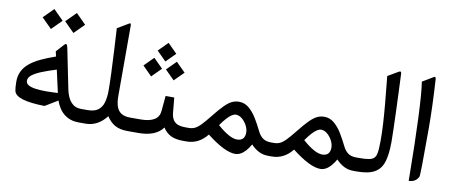

<svg xmlns="http://www.w3.org/2000/svg" viewBox="-64 -946 2899 1230"><g transform="rotate(10 1385.5 -331.5)"><path d="M351.1 -688.5 286.1 -623.5 351.1 -558.6 416 -623.5ZM204.6 -688.5 139.6 -623.5 204.6 -558.6 269.5 -623.5ZM246.1 -160.2Q205.6 -160.2 175 -164.3Q144.5 -168.5 127.7 -178.5Q110.8 -188.5 110.8 -206.1Q110.8 -228 135 -245.6Q159.2 -263.2 199.5 -278.8Q239.7 -294.4 287.1 -309.1L319.8 -162.6Q302.2 -162.1 282.7 -161.1Q263.2 -160.2 246.1 -160.2ZM499 0Q510.7 0 510.7 -37.6V-49.8Q510.7 -87.9 499 -87.9H483.9Q443.8 -87.9 418.5 -115.5Q393.1 -143.1 381.8 -197.8L329.6 -455.6Q325.7 -475.6 320.1 -479.5Q314.5 -483.4 304.2 -471.7L260.3 -423.3L267.6 -390.6Q212.4 -371.6 170.7 -351.6Q128.9 -331.5 101.1 -308.1Q73.2 -284.7 59.1 -255.4Q44.9 -226.1 44.9 -188.5Q44.9 -167.5 46.4 -151.9Q47.9 -136.2 49.8 -127.4Q53.7 -112.8 67.9 -101.6Q82 -90.3 107.2 -82.8Q132.3 -75.2 168 -71Q203.6 -66.9 250 -65.9L332 -115.7Q352.5 -58.1 390.9 -29.1Q429.2 0 483.4 0Z M493.7 -87.9Q466.8 -87.9 466.8 -49.8V-37.6Q466.8 0 493.7 0H528.3Q607.9 0 664.1 -72.3Q687 -36.1 719.2 -18.1Q751.5 0 801.8 0H816.9Q828.6 0 828.6 -37.6V-49.8Q828.6 -87.9 816.9 -87.9H802.2Q766.6 -87.9 745.1 -101.6Q723.6 -115.2 714.1 -142.6Q704.6 -169.9 704.6 -210.4V-669.9Q704.6 -678.7 701.7 -681.4Q698.7 -684.1 692.4 -680.2L619.6 -636.7Q623.5 -568.4 627.7 -492.2Q631.8 -416 634.5 -347.9Q637.2 -279.8 637.2 -234.4Q637.2 -190.4 627.9 -157.5Q618.7 -124.5 594.5 -106.2Q570.3 -87.9 525.4 -87.9Z M962.9 -602.1 902.3 -541.5 962.9 -481 1023.4 -541.5ZM1036.1 -492.2 975.6 -431.6 1036.1 -371.1 1096.7 -431.6ZM889.6 -492.2 829.1 -431.6 889.6 -371.1 950.2 -431.6ZM811.5 -87.9Q784.7 -87.9 784.7 -49.8V-37.6Q784.7 0 811.5 0H872.6Q928.7 0 968.3 -15.9Q1007.8 -31.7 1030.8 -63.5Q1050.8 -31.7 1081.5 -15.9Q1112.3 0 1163.6 0H1172.4Q1184.1 0 1184.1 -37.6V-49.8Q1184.1 -87.9 1172.4 -87.9H1162.6Q1114.7 -87.9 1093.8 -106.7Q1072.8 -125.5 1068.8 -162.6L1059.1 -263.7H1002.9L993.7 -163.1Q990.2 -125.5 959.2 -106.7Q928.2 -87.9 870.1 -87.9Z M1372.6 -139.2Q1392.1 -167.5 1409.2 -186.3Q1426.3 -205.1 1440.9 -214.6Q1455.6 -224.1 1467.8 -224.1Q1488.8 -224.1 1508.1 -208Q1527.3 -191.9 1539.8 -168.2Q1552.2 -144.5 1552.2 -122.6Q1552.2 -95.7 1539.3 -82Q1526.4 -68.4 1500.5 -68.4Q1477.5 -68.4 1445.3 -85.9Q1413.1 -103.5 1372.6 -139.2ZM1167 -87.9Q1140.1 -87.9 1140.1 -49.8V-37.6Q1140.1 0 1167 0H1185.1Q1264.6 0 1318.8 -68.4Q1438 24.4 1504.9 24.4Q1522.9 24.4 1539.8 15.6Q1556.6 6.8 1572.5 -10.7Q1588.4 -28.3 1603 -54.2Q1628.4 -27.3 1655.8 -13.7Q1683.1 0 1717.8 0H1726.6Q1738.3 0 1738.3 -37.6V-49.8Q1738.3 -87.9 1726.6 -87.9H1717.8Q1686 -87.9 1665.5 -102.8Q1645 -117.7 1630.9 -147.5Q1612.3 -186 1589.8 -223.1Q1567.4 -260.3 1538.8 -284.7Q1510.3 -309.1 1473.1 -309.1Q1449.2 -309.1 1427.5 -298.8Q1405.8 -288.6 1379.2 -262Q1352.5 -235.4 1313.5 -186Q1281.2 -145.5 1260.3 -124.3Q1239.3 -103 1222.2 -95.5Q1205.1 -87.9 1184.6 -87.9Z M1926.8 -139.2Q1946.3 -167.5 1963.4 -186.3Q1980.5 -205.1 1995.1 -214.6Q2009.8 -224.1 2022 -224.1Q2043 -224.1 2062.3 -208Q2081.5 -191.9 2094 -168.2Q2106.4 -144.5 2106.4 -122.6Q2106.4 -95.7 2093.5 -82Q2080.6 -68.4 2054.7 -68.4Q2031.7 -68.4 1999.5 -85.9Q1967.3 -103.5 1926.8 -139.2ZM1721.2 -87.9Q1694.3 -87.9 1694.3 -49.8V-37.6Q1694.3 0 1721.2 0H1739.3Q1818.8 0 1873 -68.4Q1992.2 24.4 2059.1 24.4Q2077.1 24.4 2094 15.6Q2110.8 6.8 2126.7 -10.7Q2142.6 -28.3 2157.2 -54.2Q2182.6 -27.3 2210 -13.7Q2237.3 0 2272 0H2280.8Q2292.5 0 2292.5 -37.6V-49.8Q2292.5 -87.9 2280.8 -87.9H2272Q2240.2 -87.9 2219.7 -102.8Q2199.2 -117.7 2185.1 -147.5Q2166.5 -186 2144 -223.1Q2121.6 -260.3 2093 -284.7Q2064.5 -309.1 2027.3 -309.1Q2003.4 -309.1 1981.7 -298.8Q1960 -288.6 1933.3 -262Q1906.7 -235.4 1867.7 -186Q1835.4 -145.5 1814.5 -124.3Q1793.5 -103 1776.4 -95.5Q1759.3 -87.9 1738.8 -87.9Z M2275.4 -87.9Q2248.5 -87.9 2248.5 -49.8V-37.6Q2248.5 0 2275.4 0H2293Q2368.7 0 2408.9 -23.4Q2449.2 -46.9 2464.1 -96.7Q2479 -146.5 2479 -225.6Q2479 -256.3 2477.5 -307.9Q2476.1 -359.4 2473.9 -421.6Q2471.7 -483.9 2469 -547.6Q2466.3 -611.3 2463.9 -667Q2463.4 -676.3 2459 -678.5Q2454.6 -680.7 2445.8 -675.3L2378.9 -636.2Q2389.6 -532.2 2396.2 -459Q2402.8 -385.7 2406 -329.6Q2409.2 -273.4 2409.2 -219.2Q2409.2 -161.6 2402.8 -133.5Q2396.5 -105.5 2372.6 -96.7Q2348.6 -87.9 2295.9 -87.9Z M2603.5 -639.2Q2609.4 -602.1 2613.8 -544.2Q2618.2 -486.3 2621.6 -406.7Q2625 -327.1 2627.4 -225.6Q2629.9 -124 2630.9 1.5Q2653.8 1 2669.7 -8.8Q2685.5 -18.6 2694.3 -37.6Q2696.8 -42.5 2698 -117.4Q2699.2 -192.4 2699.2 -347.7Q2699.2 -421.4 2696.3 -501.2Q2693.4 -581.1 2688 -668Q2687.5 -678.7 2684.1 -682.1Q2680.7 -685.5 2674.3 -681.6Z"/></g></svg>

Font: Sahel VF Regular
Style: Regular
Weight: 400
Foundry: Saber Rastikerdar (saber.rastikerdar@gmail.com)
Version: Version 3.4.0